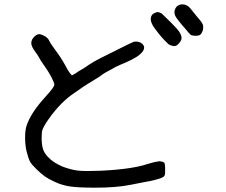

<svg xmlns="http://www.w3.org/2000/svg" viewBox="-20 -744 1041 885"><path d="M152.3 -585Q163.1 -588.9 176.8 -582Q201.2 -572.3 208 -553.7Q213.9 -542 230.5 -519.5Q261.7 -478.5 283.2 -438.5Q293 -418.9 302.7 -406.2L311.5 -396.5L329.1 -406.2Q335.9 -412.1 355 -422.9Q374 -433.6 389.6 -445.3Q413.1 -460.9 440.4 -474.6Q475.6 -492.2 531.2 -520Q586.9 -547.9 597.7 -551.8Q622.1 -554.7 635.7 -542Q657.2 -522.5 626 -494.1Q613.3 -482.4 587.4 -469.2Q561.5 -456.1 534.2 -445.3Q506.8 -433.6 494.1 -424.8Q483.4 -418.9 468.8 -411.1Q454.1 -403.3 438.5 -390.6Q417 -377 397.5 -365.2Q370.1 -349.6 308.6 -305.7Q247.1 -259.8 194.3 -180.7Q180.7 -159.2 176.3 -147.5Q171.9 -135.7 171.9 -110.4Q171.9 -77.1 178.2 -57.1Q184.6 -37.1 202.1 -19.5Q225.6 5.9 269.5 24.4Q309.6 39.1 340.3 42.5Q371.1 45.9 444.3 43Q588.9 36.1 661.1 11.7Q691.4 2 715.8 -1Q732.4 1 736.8 5.9Q741.2 10.7 741.2 36.1Q741.2 55.7 740.2 60.5Q739.3 65.4 734.4 70.3Q726.6 77.1 695.3 85Q678.7 89.8 643.6 95.7Q611.3 101.6 579.1 108.4Q513.7 121.1 419.9 121.1Q342.8 121.1 304.7 115.7Q266.6 110.4 231.4 93.8Q202.1 80.1 187 69.3Q171.9 58.6 149.4 37.1Q127 15.6 119.1 2Q111.3 -11.7 102.5 -45.9Q95.7 -75.2 95.7 -108.4Q95.7 -141.6 101.6 -162.1Q121.1 -223.6 190.4 -298.8Q230.5 -342.8 230.5 -353.5Q230.5 -362.3 216.8 -388.7Q203.1 -415 184.6 -440.4Q163.1 -470.7 160.2 -478.5Q155.3 -488.3 143.6 -503.9Q132.8 -518.6 128.9 -527.3Q120.1 -544.9 127.9 -561.5Q137.7 -578.1 152.3 -585ZM810.5 -722.7Q838.9 -728.5 858.4 -704.1Q866.2 -693.4 886.7 -668.9Q911.1 -641.6 915 -630.4Q918.9 -619.1 914.1 -601.6Q909.2 -588.9 902.8 -584Q896.5 -579.1 882.8 -579.1Q869.1 -579.1 861.3 -582Q854.5 -585.9 830.1 -616.2Q825.2 -621.1 816.9 -631.3Q808.6 -641.6 803.2 -648.4Q797.9 -655.3 795.9 -658.2Q777.3 -681.6 788.1 -704.1Q793.9 -717.8 810.5 -722.7ZM706.1 -688.5Q715.8 -687.5 725.6 -681.6Q741.2 -667 770.5 -637.7Q799.8 -608.4 806.6 -596.7Q817.4 -580.1 816.9 -567.9Q816.4 -555.7 801.8 -541Q792 -530.3 779.8 -531.7Q767.6 -533.2 756.8 -540Q739.3 -556.6 725.1 -572.8Q710.9 -588.9 695.3 -610.4Q675.8 -635.7 674.8 -654.3Q674.8 -668.9 682.1 -676.8Q689.5 -684.6 706.1 -688.5Z"/></svg>

Font: JasonHandwriting4
Style: Regular
Weight: 400
Version: Version 1.01.21